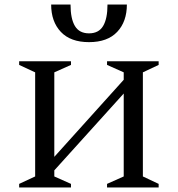

<svg xmlns="http://www.w3.org/2000/svg" viewBox="-20 -832 789 852"><path d="M65 0V-16L136 -49V-511L65 -544V-560H295V-544L221 -511V-136L529 -478V-511L455 -544V-560H684V-544L614 -511V-49L684 -16V0H455V-16L529 -49V-417L221 -76V-49L295 -16V0ZM207 -812H293Q293 -749 312.5 -716.5Q332 -684 375 -684Q418 -684 437.5 -716.5Q457 -749 457 -812H543Q543 -736 500 -690.5Q457 -645 375 -645Q293 -645 250 -690.5Q207 -736 207 -812Z"/></svg>

Font: Spectral SC
Style: Regular
Weight: 400
Designer: Jean-Baptiste Levee
Foundry: Production Type
Version: Version 2.001